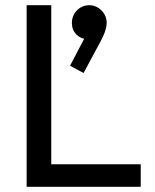

<svg xmlns="http://www.w3.org/2000/svg" viewBox="-20 -714 592 734"><path d="M81.8 0V-694H176V0ZM145.5 0V-86H518V0ZM299.5 -434.8 247.8 -462.8 310.2 -581.8 341.5 -589.8Q336.5 -579 329 -571.9Q321.5 -564.8 310.8 -564.8Q289.8 -564.8 272.2 -582.1Q254.8 -599.5 254.8 -626Q254.8 -654.2 274 -674.1Q293.2 -694 321.5 -694Q348 -694 367.9 -674.1Q387.8 -654.2 387.8 -626Q387.8 -614.5 383.2 -599Q378.8 -583.5 366.2 -559.2Z"/></svg>

Font: Outfit Thin
Style: Regular
Weight: 100
Designer: Rodrigo Fuenzalida
Foundry: fragTYPE
Version: Version 1.100;gftools[0.9.27]